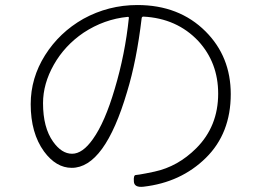

<svg xmlns="http://www.w3.org/2000/svg" viewBox="-20 -723 1040 763"><path d="M550 19Q513 23 512 -2Q510 -27 519.5 -27.5Q529 -28 560 -34Q577 -37 594 -41Q687 -61 760 -134Q847 -221 847 -351Q847 -474 768 -560Q683 -650 550 -657Q544 -657 543 -651Q523 -482 485 -358Q396 -56 265 -56Q203 -56 155 -121Q102 -194 102 -309Q102 -413 159 -503.5Q216 -594 311 -648Q411 -703 526 -703Q692 -703 797 -598Q897 -498 897 -349Q897 -193 798 -95.5Q699 2 550 19ZM349 -170Q397 -237 436 -370Q477 -507 492 -651Q493 -656 488 -656Q394 -647 312 -593Q237 -542 194 -466Q151 -390 151 -313Q151 -216 191 -160Q225 -112 266.5 -112Q308 -112 349 -170Z"/></svg>

Font: Resource Han Rounded CN Light
Style: Regular
Weight: 300
Designer: Cyano Hao (round all glyphs); Ryoko NISHIZUKA 西塚涼子 (kana, bopomofo & ideographs); Paul D. Hunt (Latin, Greek & Cyrillic)
Foundry: Cyano Hao
Version: 0.990